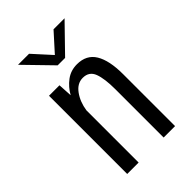

<svg xmlns="http://www.w3.org/2000/svg" viewBox="-209 -783 868 868"><g transform="rotate(-45 225.0 -349.0)"><path d="M75.5 0V-500H142.5L146.5 -432.5Q165.5 -466.5 195.5 -489Q225.5 -511.5 265.5 -511.5Q326 -511.5 353.8 -465.5Q381.5 -419.5 381.5 -332.5V0H308.5V-309Q308.5 -376.5 294.8 -413Q281 -449.5 240.5 -449.5Q205 -449.5 180.2 -415.2Q155.5 -381 148.5 -333.5V0ZM75.5 -698H146L224.5 -611.5L302.5 -698H373L248 -569.5H200.5Z"/></g></svg>

Font: Trispace Condensed Light
Style: Regular
Weight: 300
Width: 3
Designer: Tyler Finck
Foundry: Etcetera Type Company
Version: Version 1.210; ttfautohint (v1.8.3)